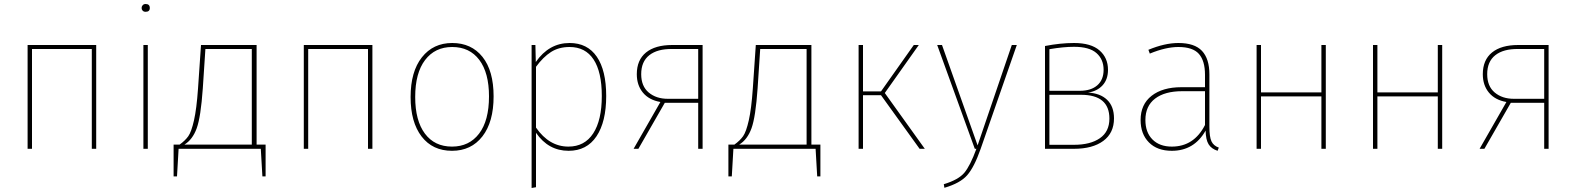

<svg xmlns="http://www.w3.org/2000/svg" viewBox="-20 -744 7881 960"><path d="M439 0V-499H140V0H118V-519H461V0Z M708 -724Q729 -724 729 -704Q729 -685 708 -685Q699 -685 693.5 -690.5Q688 -696 688 -704Q688 -712 693.5 -718Q699 -724 708 -724ZM719 -519V0H697V-519Z M1263 -21H1308V138H1292L1284 0H873L865 138H848V-21H878Q906 -41 921.5 -63Q937 -85 950 -142.5Q963 -200 970 -300L985 -519H1263ZM1239 -21V-499H1007L994 -302Q984 -159 963.5 -102.5Q943 -46 902 -21Z M1820 0V-499H1521V0H1499V-519H1842V0Z M2241 -529Q2337 -529 2392.5 -459.5Q2448 -390 2448 -262Q2448 -134 2392 -62Q2336 10 2240 10Q2143 10 2088 -61.5Q2033 -133 2033 -259Q2033 -386 2089.5 -457.5Q2146 -529 2241 -529ZM2241 -509Q2155 -509 2105.5 -444Q2056 -379 2056 -259Q2056 -141 2104.5 -76Q2153 -11 2240 -11Q2326 -11 2375.5 -76Q2425 -141 2425 -262Q2425 -380 2376.5 -444.5Q2328 -509 2241 -509Z M2828 -529Q2917 -529 2964 -460.5Q3011 -392 3011 -264Q3011 -135 2962.5 -62.5Q2914 10 2823 10Q2722 10 2660 -80V192L2638 196V-519H2657L2659 -434Q2725 -529 2828 -529ZM2822 -11Q2903 -11 2946 -77Q2989 -143 2989 -264Q2989 -384 2948 -446.5Q2907 -509 2828 -509Q2774 -509 2735 -484Q2696 -459 2660 -410V-106Q2726 -11 2822 -11Z M3341 -519H3493V0H3471V-230H3304L3172 0H3148L3282 -234Q3225 -244 3194.5 -281Q3164 -318 3164 -373Q3164 -444 3210 -481.5Q3256 -519 3341 -519ZM3319 -250H3471V-499H3341Q3267 -500 3226.5 -468Q3186 -436 3186 -373Q3186 -313 3223.5 -281.5Q3261 -250 3319 -250Z M4037 -21H4082V138H4066L4058 0H3647L3639 138H3622V-21H3652Q3680 -41 3695.5 -63Q3711 -85 3724 -142.5Q3737 -200 3744 -300L3759 -519H4037ZM4013 -21V-499H3781L3768 -302Q3758 -159 3737.5 -102.5Q3717 -46 3676 -21Z M4574 -519 4404 -279 4604 0H4578L4385 -268H4295V0H4273V-519H4295V-287H4385L4549 -519Z M5064 -519 4883 1Q4851 92 4816 132Q4781 172 4702 195L4699 177Q4772 155 4801.5 120Q4831 85 4862 0H4854L4666 -519H4690L4868 -17L5039 -519Z M5420 -281Q5481 -278 5515.5 -245Q5550 -212 5550 -152Q5550 -79 5496.5 -39.5Q5443 0 5350 0H5205V-514Q5282 -529 5350 -529Q5435 -529 5477.5 -492Q5520 -455 5520 -395Q5520 -347 5493 -317.5Q5466 -288 5420 -281ZM5350 -510Q5297 -510 5227 -498V-290H5379Q5435 -290 5466.5 -317.5Q5498 -345 5498 -395Q5498 -447 5462.5 -478.5Q5427 -510 5350 -510ZM5350 -20Q5432 -20 5479.5 -53Q5527 -86 5527 -151Q5527 -270 5385 -270H5227V-20Z M6027 -110Q6027 -59 6037.5 -37Q6048 -15 6074 -6L6068 10Q6037 0 6023 -22.5Q6009 -45 6008 -91Q5951 10 5839 10Q5766 10 5724.5 -32Q5683 -74 5683 -144Q5683 -222 5738 -265Q5793 -308 5887 -308H6005V-370Q6005 -440 5974.5 -474.5Q5944 -509 5872 -509Q5809 -509 5729 -476L5722 -495Q5804 -529 5872 -529Q5953 -529 5990 -489.5Q6027 -450 6027 -372ZM5839 -11Q5950 -11 6005 -119V-288H5891Q5804 -288 5755.5 -251Q5707 -214 5707 -144Q5707 -82 5742.5 -46.5Q5778 -11 5839 -11Z M6587 0V-262H6285V0H6263V-519H6285V-282H6587V-519H6609V0Z M7169 0V-262H6867V0H6845V-519H6867V-282H7169V-519H7191V0Z M7571 -519H7723V0H7701V-230H7534L7402 0H7378L7512 -234Q7455 -244 7424.5 -281Q7394 -318 7394 -373Q7394 -444 7440 -481.5Q7486 -519 7571 -519ZM7549 -250H7701V-499H7571Q7497 -500 7456.5 -468Q7416 -436 7416 -373Q7416 -313 7453.5 -281.5Q7491 -250 7549 -250Z"/></svg>

Font: FiraGO Thin
Style: Regular
Weight: 100
Designer: bBox Type
Foundry: bBox Type GmbH
Version: Version 1.001;PS 001.001;hotconv 1.0.88;makeotf.lib2.5.64775